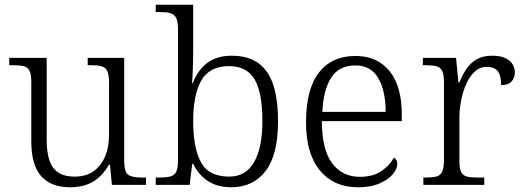

<svg xmlns="http://www.w3.org/2000/svg" viewBox="-20 -780 2207 810"><path d="M276 10Q195 10 153.5 -37Q112 -84 112 -185V-433Q112 -465 105 -480.5Q98 -496 81 -500.5Q64 -505 34 -505H19V-536H177V-188Q177 -142 187 -108Q197 -74 222.5 -54.5Q248 -35 295 -35Q344 -35 376 -58.5Q408 -82 424 -121.5Q440 -161 440 -210V-432Q440 -465 432.5 -480.5Q425 -496 408 -500.5Q391 -505 361 -505H350V-536H504V-102Q504 -54 521 -42.5Q538 -31 577 -31H596V0H452L444 -85H439Q414 -39 374 -14.5Q334 10 276 10Z M955 10Q897 10 857 -16.5Q817 -43 795 -89H791L780 0H637V-31H652Q681 -31 698.5 -35.5Q716 -40 723.5 -55.5Q731 -71 731 -104V-655Q731 -689 723 -704.5Q715 -720 699 -724.5Q683 -729 657 -729H637V-760H795V-569Q795 -551 794.5 -525Q794 -499 793 -474Q792 -449 790 -431H794Q815 -485 855 -515Q895 -545 959 -545Q1056 -545 1104.5 -479Q1153 -413 1153 -268Q1153 -127 1100.5 -58.5Q1048 10 955 10ZM947 -35Q1017 -35 1052 -96Q1087 -157 1087 -270Q1087 -388 1054.5 -444.5Q1022 -501 946 -501Q864 -501 829.5 -441Q795 -381 795 -269Q795 -157 827.5 -96Q860 -35 947 -35Z M1490 10Q1388 10 1329.5 -61Q1271 -132 1271 -263Q1271 -404 1325.5 -474Q1380 -544 1480 -544Q1571 -544 1623 -480.5Q1675 -417 1675 -298V-269H1338Q1338 -149 1381 -91.5Q1424 -34 1498 -34Q1553 -34 1588.5 -58Q1624 -82 1642 -115Q1656 -107 1656 -88Q1656 -68 1637.5 -45.5Q1619 -23 1582 -6.5Q1545 10 1490 10ZM1607 -308Q1607 -396 1576 -450Q1545 -504 1479 -504Q1410 -504 1377 -452Q1344 -400 1340 -308Z M1766 0V-31H1779Q1806 -31 1822 -35.5Q1838 -40 1845.5 -56Q1853 -72 1853 -107V-433Q1853 -466 1845.5 -481Q1838 -496 1821 -500.5Q1804 -505 1774 -505H1764V-536H1904L1914 -432H1918Q1930 -462 1946.5 -487.5Q1963 -513 1989.5 -529Q2016 -545 2056 -545Q2103 -545 2127.5 -525.5Q2152 -506 2152 -474Q2152 -451 2138 -436Q2124 -421 2094 -421Q2094 -463 2079.5 -480.5Q2065 -498 2033 -498Q2005 -498 1983 -478Q1961 -458 1946.5 -425Q1932 -392 1925 -353.5Q1918 -315 1918 -278V-104Q1918 -71 1925 -55.5Q1932 -40 1948.5 -35.5Q1965 -31 1991 -31H2023V0Z"/></svg>

Font: Noto Serif Hentaigana Light
Style: Regular
Weight: 300
Designer: Kazuhiro Yamada
Foundry: nipponia
Version: Version 1.000; ttfautohint (v1.8.4.7-5d5b)